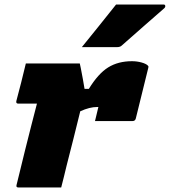

<svg xmlns="http://www.w3.org/2000/svg" viewBox="-20 -827 749 847"><path d="M94 -547H332Q332 -547 336.5 -526Q341 -505 345.5 -478.5Q350 -452 353 -435H372Q413 -502 457 -529.5Q501 -557 562 -557Q584 -557 604 -551.5Q624 -546 632 -538Q635 -535 635 -532.5Q635 -530 634 -527L579 -304Q576 -293 565 -293H399L402 -305Q405 -318 408 -330Q411 -342 414 -355H409Q375 -355 334 -336Q319 -275 304 -215Q289 -155 274 -97Q268 -72 262 -47.5Q256 -23 250 0H61Q50 0 53 -11Q57 -26 67 -68Q77 -110 90.5 -164Q104 -218 118 -273Q132 -328 143 -370H60Q50 -370 52 -381Q63 -422 73.5 -463.5Q84 -505 94 -547ZM492 -807H702Q708 -807 709 -801.5Q710 -796 705 -791Q656 -748 613.5 -711Q571 -674 517 -626Q510 -619 495 -619H341Q379 -666 416.5 -712.5Q454 -759 492 -807Z"/></svg>

Font: Recursive Mn Lnr St Blk
Style: Italic
Weight: 900
Italic angle: -15°
Monospace: yes
Version: Version 1.079;hotconv 1.0.112;makeotfexe 2.5.65598; ttfautoh